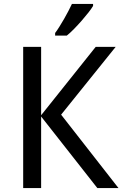

<svg xmlns="http://www.w3.org/2000/svg" viewBox="-20 -951 619 971"><path d="M579.1 0H472.2L188 -361.8V0H97.2V-713.9H188V-368.2L463.9 -713.9H564.9L289.1 -371.1ZM258.8 -784.2Q269.5 -798.3 281 -816.9Q292.5 -835.4 304 -855.2Q315.4 -875 325.7 -894.8Q335.9 -914.6 343.8 -931.2H450.7V-920.9Q442.9 -907.7 427.5 -887.9Q412.1 -868.2 393.3 -846.7Q374.5 -825.2 354.7 -804.9Q335 -784.7 317.9 -771H258.8Z"/></svg>

Font: Genotype
Style: Regular
Weight: 400
Foundry: Ascender Corporation
Version: Version 1.00